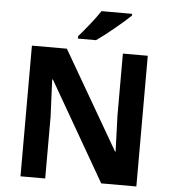

<svg xmlns="http://www.w3.org/2000/svg" viewBox="-61 -989 935 1045"><g transform="rotate(5 406.5 -467.0)"><path d="M618 -924V-934H451C422 -889 368 -824 336 -787V-774H435C486 -809 580 -887 618 -924ZM723 0V-714H587V-376C589 -310 592 -245 594 -179H591L281 -714H90V0H225V-336C222 -404 219 -472 216 -540H220L531 0Z"/></g></svg>

Font: Noto Traditional Nushu
Style: Bold
Weight: 700
Designer: LIU Zhao
Foundry: LiuZhao Studio
Version: Version 2.003